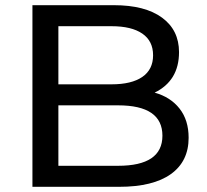

<svg xmlns="http://www.w3.org/2000/svg" viewBox="-20 -720 797 740"><path d="M576 -363Q637 -346 672 -301.5Q707 -257 707 -189Q707 -98 638.5 -49Q570 0 439 0H105V-700H419Q539 -700 604.5 -652Q670 -604 670 -519Q670 -409 576 -363ZM410 -619H205V-395H410Q487 -395 528.5 -423.5Q570 -452 570 -507Q570 -562 528.5 -590.5Q487 -619 410 -619ZM435 -81Q606 -81 606 -197Q606 -314 435 -314H205V-81Z"/></svg>

Font: Montserrat
Style: Regular
Weight: 500
Designer: Julieta Ulanovsky
Foundry: Julieta Ulanovsky
Version: Version 7.200;PS 007.200;hotconv 1.0.88;makeotf.lib2.5.64775